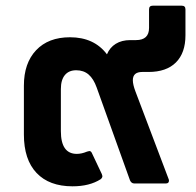

<svg xmlns="http://www.w3.org/2000/svg" viewBox="-20 -645 688 675"><path d="M619 -625Q632 -625 632 -612V-521Q632 -459 598.5 -425.5Q565 -392 502 -392H480Q447 -392 447 -363Q447 -348 456 -324L573 -15Q574 -13 574 -10Q574 0 563 0H452Q442 0 437 -11L320 -337Q309 -368 291.5 -383Q274 -398 248 -398Q222 -398 208 -381Q194 -364 194 -332V-184Q194 -104 250 -104Q267 -104 286 -112L294 -114Q300 -114 303 -107L338 -33Q340 -27 340 -26Q340 -20 334 -15Q295 10 235 10Q153 10 108.5 -37Q64 -84 64 -172V-344Q64 -423 107 -468.5Q150 -514 226 -514Q311 -514 356 -454Q366 -478 387 -491Q408 -504 438 -504H458Q504 -504 504 -547V-612Q504 -625 517 -625Z"/></svg>

Font: LINE Seed Sans TH
Style: Bold
Weight: 700
Designer: Dalton Maag Ltd | Thai characters by Cadson Demak Co.,Ltd.
Foundry: Dalton Maag Ltd
Version: Version 1.002